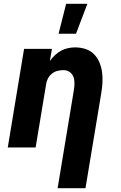

<svg xmlns="http://www.w3.org/2000/svg" viewBox="-20 -778 640 1013"><path d="M284 215 370 -304Q373 -322 373 -340Q373 -358 367 -373.5Q361 -389 347 -398.5Q333 -408 315 -408Q299 -408 283 -404Q267 -400 253.5 -389Q240 -378 232.5 -363Q225 -348 223 -332L168 0H21L107 -520H254L243 -456Q255 -473 270 -487Q285 -501 302.5 -510.5Q320 -520 339 -524Q358 -528 376 -528Q405 -528 431 -519.5Q457 -511 475.5 -492.5Q494 -474 504.5 -449Q515 -424 518.5 -397Q522 -370 520.5 -341.5Q519 -313 514 -285L431 215ZM289 -600 329 -758H441L381 -600Z"/></svg>

Font: Iosevka Aile Heavy
Style: Italic
Weight: 900
Italic angle: -9°
Designer: Belleve Invis
Foundry: Belleve Invis
Version: Version 31.1.0; ttfautohint (v1.8.4)